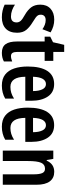

<svg xmlns="http://www.w3.org/2000/svg" viewBox="657 -1357 710 2064"><g transform="rotate(90 1012.0 -325.0)"><path d="M332 -154Q332 -74 288 -32Q244 10 166 10Q127 10 93 2Q59 -6 30 -20V-131Q55 -113 89 -100.5Q123 -88 157 -88Q221 -88 221 -149Q221 -173 204.5 -192Q188 -211 139 -238Q88 -267 59 -305Q30 -343 30 -404Q30 -473 73.5 -513Q117 -553 191 -553Q229 -553 262.5 -543Q296 -533 328 -514L294 -426Q272 -442 247 -451.5Q222 -461 196 -461Q168 -461 153 -447Q138 -433 138 -408Q138 -391 144.5 -379Q151 -367 169 -353.5Q187 -340 220 -320Q270 -290 301 -253Q332 -216 332 -154Z M584 -88Q597 -88 611 -91.5Q625 -95 641 -101V-12Q621 -1 598 4.5Q575 10 548 10Q484 10 455 -30Q426 -70 426 -152V-450H374V-510L434 -540L462 -660H538V-543H634V-450H538V-159Q538 -123 548 -105.5Q558 -88 584 -88Z M883 -552Q972 -552 1017.5 -484.5Q1063 -417 1063 -309V-242H805Q807 -82 914 -82Q947 -82 977 -91Q1007 -100 1040 -121V-26Q979 10 900 10Q827 10 782 -25Q737 -60 716 -122.5Q695 -185 695 -268Q695 -406 742.5 -479Q790 -552 883 -552ZM884 -464Q849 -464 828.5 -430.5Q808 -397 805 -325H959Q959 -386 940.5 -425Q922 -464 884 -464Z M1325 -552Q1414 -552 1459.5 -484.5Q1505 -417 1505 -309V-242H1247Q1249 -82 1356 -82Q1389 -82 1419 -91Q1449 -100 1482 -121V-26Q1421 10 1342 10Q1269 10 1224 -25Q1179 -60 1158 -122.5Q1137 -185 1137 -268Q1137 -406 1184.5 -479Q1232 -552 1325 -552ZM1326 -464Q1291 -464 1270.5 -430.5Q1250 -397 1247 -325H1401Q1401 -386 1382.5 -425Q1364 -464 1326 -464Z M1827 -553Q1894 -553 1930 -505Q1966 -457 1966 -362V0H1854V-333Q1854 -393 1841 -423.5Q1828 -454 1794 -454Q1748 -454 1729.5 -411.5Q1711 -369 1711 -269V0H1599V-543H1688L1700 -472H1707Q1743 -553 1827 -553Z"/></g></svg>

Font: Noto Sans Lao ExtraCondensed SemiBold
Style: Regular
Weight: 600
Width: 2
Designer: Monotype Design Team
Foundry: Monotype Imaging Inc.
Version: Version 2.003; ttfautohint (v1.8.4.7-5d5b)